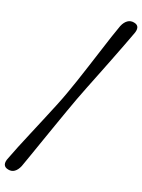

<svg xmlns="http://www.w3.org/2000/svg" viewBox="-144 -866 820 1105"><g transform="rotate(10 265.5 -313.5)"><path d="M300.5 -301Q281.5 -268.5 256.5 -224.5Q231.5 -180.5 204 -131.5Q176.5 -82.5 149.2 -33.8Q122 15 97.8 58.2Q73.5 101.5 55.5 133Q40 157 21 165.8Q2 174.5 -18.5 166Q-39.5 158 -42 141.2Q-44.5 124.5 -28.5 100.5Q-11.5 71 14.8 29.5Q41 -12 71.8 -59.5Q102.5 -107 133.5 -155.2Q164.5 -203.5 192 -247Q219.5 -290.5 238.5 -324Q258 -357.5 282.5 -402.5Q307 -447.5 333.5 -497.5Q360 -547.5 385.8 -596.5Q411.5 -645.5 434.2 -688Q457 -730.5 474 -759.5Q489.5 -783 508.8 -792Q528 -801 549.5 -792.5Q570.5 -784.5 572.2 -767.8Q574 -751 558.5 -727Q540.5 -696 515 -653.5Q489.5 -611 460.5 -563.2Q431.5 -515.5 402 -467.5Q372.5 -419.5 346 -376.5Q319.5 -333.5 300.5 -301Z"/></g></svg>

Font: Fraunces Wonky
Style: Italic
Weight: 900
Italic angle: -16°
Version: Version 1.000;[b76b70a41]